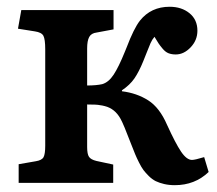

<svg xmlns="http://www.w3.org/2000/svg" viewBox="-20 -541 641 568"><path d="M497.1 6.8Q480 6.8 465.6 3.4Q451.2 0 440.7 -5.1Q430.2 -10.3 420.4 -20Q410.6 -29.8 404.5 -37.8Q398.4 -45.9 391.1 -60.5Q383.8 -75.2 379.9 -84.7Q376 -94.2 369.1 -111.8Q344.7 -175.8 336.4 -189.9Q319.8 -219.7 290 -227.1Q283.2 -229 274.9 -230Q267.1 -231.9 237.8 -231.9V-106Q237.8 -85 243.4 -76.9Q249 -68.8 265.1 -64.9L314.9 -54.2V0H35.2V-55.2L85.9 -64Q104 -66.9 108.9 -76.2Q113.8 -85.4 113.8 -109.9V-395Q113.8 -424.8 108.4 -435.1Q103 -445.3 83 -448.2L33.2 -456.1L43 -511.2H315.9V-454.1L266.1 -444.8Q250 -442.9 243.9 -431.6Q237.8 -420.4 237.8 -397.9V-288.1Q264.6 -288.1 282.2 -292Q301.3 -297.4 316.2 -320.1Q331.1 -342.8 349.1 -387.2Q351.1 -391.6 354.5 -400.4Q376 -457 394 -480Q426.8 -521 481.9 -521Q517.1 -521 540.5 -502Q564 -482.9 564 -450.2Q564 -421.9 543.9 -400.9Q523.9 -379.9 500 -379.9Q487.8 -379.9 478.5 -383.5Q469.2 -387.2 460.9 -397.2Q452.6 -407.2 449.2 -412.4Q445.8 -417.5 437 -432.1Q430.2 -424.3 425.3 -413.3Q420.4 -402.3 414.3 -386.2Q408.2 -370.1 403.8 -359.9Q391.1 -328.6 377.7 -309.1Q364.3 -289.6 340.8 -273.9V-271Q384.8 -265.6 418.5 -244.1Q452.1 -222.7 474.1 -171.9Q499 -117.2 515.6 -92.5Q532.2 -67.9 547.9 -67.9Q556.6 -67.9 584 -76.2L597.2 -32.2Q556.6 6.8 497.1 6.8Z"/></svg>

Font: Literata Book SemiBold
Style: Regular
Weight: 600
Designer: Latin by Veronika Burian and Jose Scaglione. Greek by Irene Vlachou. Cyrillic by Vera Evstafieva
Foundry: TypeTogether
Version: Version 2.003;PS 002.003;hotconv 1.0.88;makeotf.lib2.5.64775